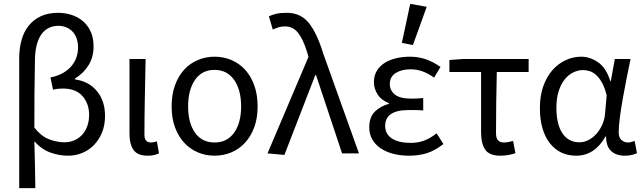

<svg xmlns="http://www.w3.org/2000/svg" viewBox="-20 -790 3315 989"><path d="M79 179V-491Q79 -541 91 -584Q103 -627 128 -658Q153 -689 190.5 -706.5Q228 -724 279 -724Q315 -724 348 -713.5Q381 -703 406.5 -681.5Q432 -660 447 -627.5Q462 -595 462 -551Q462 -497 437 -455.5Q412 -414 366 -385V-381Q438 -371 479.5 -320.5Q521 -270 521 -193Q521 -144 505 -106Q489 -68 462.5 -41.5Q436 -15 402 -1.5Q368 12 331 12Q285 12 240 -4Q195 -20 157 -62Q159 0 160 58.5Q161 117 162 179ZM312 -57Q338 -57 361 -66.5Q384 -76 401.5 -94Q419 -112 429 -138.5Q439 -165 439 -198Q439 -256 405 -295Q371 -334 303 -334Q277 -334 253 -328L240 -391Q279 -399 306 -415Q333 -431 350 -452Q367 -473 374.5 -497Q382 -521 382 -545Q382 -573 374 -594Q366 -615 352 -629Q338 -643 319.5 -650Q301 -657 281 -657Q224 -657 192.5 -612Q161 -567 160 -480Q158 -392 157.5 -306.5Q157 -221 157 -133Q192 -88 233 -72.5Q274 -57 312 -57Z M740 12Q689 12 668 -17.5Q647 -47 647 -101V-486H730Q728 -387 726 -285Q724 -183 724 -95Q724 -56 758 -56Q770 -56 788 -62L799 0Q788 5 774 8.5Q760 12 740 12Z M1085 12Q1040 12 999.5 -5Q959 -22 929 -54.5Q899 -87 881.5 -134Q864 -181 864 -242Q864 -303 881.5 -351Q899 -399 929 -431.5Q959 -464 999.5 -481Q1040 -498 1085 -498Q1131 -498 1171.5 -481Q1212 -464 1242 -431.5Q1272 -399 1289.5 -351Q1307 -303 1307 -242Q1307 -181 1289.5 -134Q1272 -87 1242 -54.5Q1212 -22 1171.5 -5Q1131 12 1085 12ZM1085 -56Q1150 -56 1186 -106.5Q1222 -157 1222 -242Q1222 -327 1186 -378.5Q1150 -430 1085 -430Q1020 -430 984.5 -378.5Q949 -327 949 -242Q949 -157 984.5 -106.5Q1020 -56 1085 -56Z M1445 8 1358 0 1569 -497 1563 -518Q1543 -585 1516.5 -619.5Q1490 -654 1448 -654Q1428 -654 1413.5 -649Q1399 -644 1385 -638L1365 -706Q1382 -714 1403 -719Q1424 -724 1457 -724Q1529 -724 1571 -671.5Q1613 -619 1645 -514L1829 0H1742L1608 -403H1604Z M2087 12Q2042 12 2004.5 2Q1967 -8 1939.5 -27Q1912 -46 1897 -73Q1882 -100 1882 -134Q1882 -187 1911.5 -215.5Q1941 -244 1983 -255V-259Q1945 -273 1925.5 -303Q1906 -333 1906 -367Q1906 -400 1921 -425Q1936 -450 1961.5 -466Q1987 -482 2020.5 -490Q2054 -498 2092 -498Q2136 -498 2175.5 -484Q2215 -470 2249 -445L2216 -390Q2187 -411 2157.5 -422Q2128 -433 2094 -433Q2049 -433 2018.5 -414Q1988 -395 1988 -357Q1988 -324 2014 -303Q2040 -282 2099 -282Q2113 -282 2127 -282.5Q2141 -283 2160 -285V-221Q2138 -223 2120 -223Q2102 -223 2084 -223Q1964 -223 1964 -141Q1964 -100 1998.5 -77Q2033 -54 2096 -54Q2131 -54 2162.5 -65Q2194 -76 2229 -103L2264 -48Q2220 -14 2179 -1Q2138 12 2087 12ZM2050 -569 2093 -770 2178 -755 2107 -558Z M2557 12Q2501 12 2479.5 -19Q2458 -50 2458 -110V-419H2295V-481L2365 -486H2703V-419H2539Q2537 -337 2536 -257.5Q2535 -178 2535 -104Q2535 -78 2545.5 -67Q2556 -56 2576 -56Q2587 -56 2599 -58.5Q2611 -61 2623 -64L2635 -1Q2621 4 2600.5 8Q2580 12 2557 12Z M2948 12Q2906 12 2872 -4Q2838 -20 2813 -51.5Q2788 -83 2774.5 -128.5Q2761 -174 2761 -234Q2761 -297 2778.5 -346Q2796 -395 2825.5 -428.5Q2855 -462 2893.5 -480Q2932 -498 2974 -498Q3019 -498 3061 -469Q3103 -440 3124 -371H3126L3147 -486H3228Q3218 -438 3207.5 -385.5Q3197 -333 3188 -282Q3179 -231 3173 -185.5Q3167 -140 3167 -107Q3167 -82 3181 -69Q3195 -56 3215 -56Q3223 -56 3232 -58.5Q3241 -61 3249 -64L3261 -1Q3250 4 3235 8Q3220 12 3198 12Q3154 12 3128 -12Q3102 -36 3102 -87H3099Q3043 12 2948 12ZM2965 -57Q2989 -57 3012 -69Q3035 -81 3053 -101.5Q3071 -122 3083 -149.5Q3095 -177 3097 -208L3105 -299Q3095 -339 3081 -364Q3067 -389 3051 -403.5Q3035 -418 3017.5 -423.5Q3000 -429 2983 -429Q2957 -429 2932 -416.5Q2907 -404 2888 -380Q2869 -356 2857.5 -319.5Q2846 -283 2846 -235Q2846 -150 2877 -103.5Q2908 -57 2965 -57Z"/></svg>

Font: Processing Sans Pro
Style: Regular
Weight: 400
Designer: Paul D. Hunt
Foundry: Adobe Systems Incorporated
Version: Version 2.020;PS 2.000;hotconv 1.0.86;makeotf.lib2.5.63406